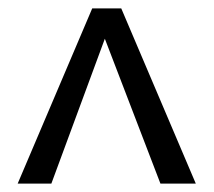

<svg xmlns="http://www.w3.org/2000/svg" viewBox="-20 -436 508 456"><path d="M361 0 229 -344 102 0H22L199 -416H268L445 0Z"/></svg>

Font: Ysabeau Infant Medium
Style: Regular
Weight: 500
Designer: Christian Thalmann (Catharsis Fonts)
Version: Version 0.003